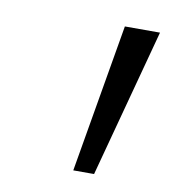

<svg xmlns="http://www.w3.org/2000/svg" viewBox="-49 -702 364 409"><g transform="rotate(10 133.0 -497.5)"><path d="M135 -337 190 -658H266L180 -337Z"/></g></svg>

Font: Ysabeau Infant Medium
Style: Italic
Weight: 500
Italic angle: -12°
Designer: Christian Thalmann (Catharsis Fonts)
Version: Version 2.001;gftools[0.9.30]; featfreeze: ss01,ss02,lnum